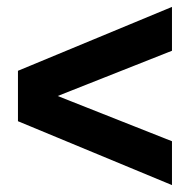

<svg xmlns="http://www.w3.org/2000/svg" viewBox="-20 -602 551 556"><path d="M478 -582V-455L147 -324L478 -193V-66L32 -251V-397Z"/></svg>

Font: Montserrat arm
Style: Bold
Weight: 700
Designer: Julieta Ulanovsky
Foundry: Julieta Ulanovsky
Version: Version 6.000;PS 006.000;hotconv 1.0.88;makeotf.lib2.5.64775